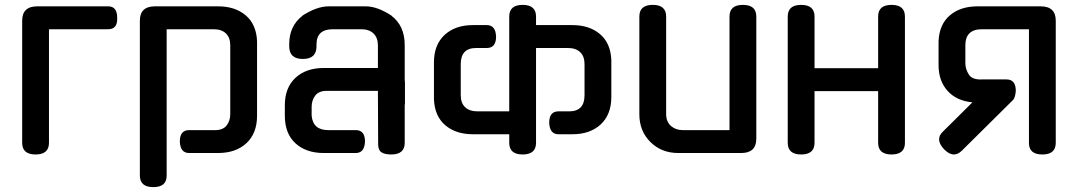

<svg xmlns="http://www.w3.org/2000/svg" viewBox="-20 -628 4411 788"><path d="M71 -42V-543Q71 -602 133 -602H424Q461 -602 461 -555Q463 -508 424 -508H181V-42Q181 6 126 6Q71 6 71 -42Z M554 92V-543Q554 -602 616 -602H875Q945 -602 988.5 -565Q1032 -528 1035 -459V-153Q1035 -81 991.5 -40.5Q948 0 875 0H756Q720 0 718 -47Q718 -94 756 -94H856Q894 -92 910 -113Q925 -132 925 -160V-442Q925 -474 907 -491Q889 -508 857 -508H664V93Q664 140 609 140Q554 140 554 92Z M1149 -153V-196Q1149 -268 1192.5 -308.5Q1236 -349 1309 -349H1531V-442Q1531 -473 1513 -490.5Q1495 -508 1463 -508H1346Q1279 -508 1279 -446V-438Q1279 -386 1223 -386Q1167 -386 1167 -438V-447Q1167 -521 1221 -563H1220Q1280 -602 1329 -602H1481Q1529 -602 1588 -563H1587Q1641 -522 1641 -443V-302L1642 -290V-199H1641V-42Q1641 6 1586 6Q1559 6 1545.5 -3Q1532 -12 1532 -36L1531 -255H1328Q1290 -257 1274 -236Q1259 -217 1259 -189V-154Q1264 -94 1327 -94H1440Q1478 -94 1478 -47Q1476 0 1440 0H1309Q1236 0 1192.5 -40Q1149 -80 1149 -153Z M1761 -220V-372Q1761 -444 1804.5 -484.5Q1848 -525 1921 -525H1978Q2014 -525 2016 -478Q2016 -431 1978 -431H1934Q1871 -431 1871 -365V-237Q1871 -205 1889 -188Q1907 -171 1939 -171H2070V-560Q2070 -608 2125 -608Q2180 -608 2180 -560V-525H2329Q2399 -525 2442.5 -488Q2486 -451 2489 -382V-230Q2489 -158 2445.5 -117.5Q2402 -77 2329 -77H2272Q2236 -77 2234 -124Q2234 -171 2272 -171H2316Q2379 -171 2379 -237V-365Q2379 -397 2361 -414Q2343 -431 2311 -431H2180V-42Q2180 6 2125 6Q2070 6 2070 -42V-77H1921Q1851 -77 1807.5 -114Q1764 -151 1761 -220Z M2604 -159V-560Q2604 -608 2659 -608Q2714 -608 2714 -560V-154Q2716 -126 2735 -110Q2754 -94 2782 -94H2974V-560Q2974 -608 3029 -608Q3084 -608 3084 -560V-59Q3084 0 3022 0H2764Q2695 0 2649.5 -45Q2604 -90 2604 -159Z M3213 -560Q3213 -608 3268 -608Q3323 -608 3323 -560V-348H3584V-560Q3584 -608 3639 -608Q3694 -608 3694 -560V-42Q3694 6 3639 6Q3584 6 3584 -42V-254H3323V-42Q3323 6 3268 6Q3213 6 3213 -42Z M3855 -15Q3816 -56 3850 -88L3971 -208Q3906 -214 3869 -255Q3832 -296 3832 -361V-459Q3835 -528 3878.5 -565Q3922 -602 3992 -602H4251Q4313 -602 4313 -543V-42Q4313 6 4258 6Q4203 6 4203 -41V-508H4010Q3942 -508 3942 -442V-368Q3942 -344 3957 -321Q3971 -300 4011 -302H4111Q4149 -302 4149 -255Q4147 -230 4139 -219L3928 -10Q3912 6 3895 6Q3876 6 3855 -15Z"/></svg>

Font: Gugi Cyrillic
Style: Regular
Weight: 400
Foundry: TAE System & Typefaces Co.
Version: Version 3.10 September 15, 2020